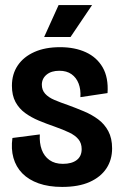

<svg xmlns="http://www.w3.org/2000/svg" viewBox="-20 -724 481 757"><path d="M225 13Q172 13 132.5 -1Q93 -15 68 -40.5Q43 -66 33 -101.5Q23 -137 29 -180L137 -194Q135 -160 144.5 -134Q154 -108 175 -93Q196 -78 228 -78Q263 -78 282.5 -93Q302 -108 302 -136Q302 -159 289.5 -174.5Q277 -190 253 -201.5Q229 -213 195 -225Q163 -236 133 -248.5Q103 -261 79 -278.5Q55 -296 41 -322Q27 -348 27 -386Q27 -432 50 -466Q73 -500 115.5 -519Q158 -538 217 -538Q275 -538 318.5 -518Q362 -498 385 -458Q408 -418 404 -357L297 -341Q299 -371 290 -394.5Q281 -418 262 -431.5Q243 -445 214 -445Q182 -445 163.5 -429.5Q145 -414 145 -390Q145 -369 158 -354.5Q171 -340 194.5 -330Q218 -320 250 -309Q280 -298 311 -285Q342 -272 367 -253.5Q392 -235 407 -207Q422 -179 422 -139Q422 -94 399.5 -60Q377 -26 333.5 -6.5Q290 13 225 13ZM258 -578H154L211 -704H343Z"/></svg>

Font: Bricolage Grotesque 72pt SemiCondensed SemiBold
Style: Regular
Weight: 600
Width: 4
Designer: Mathieu Triay
Foundry: Atelier Triay
Version: Version 1.001;gftools[0.9.33.dev8+g029e19f]